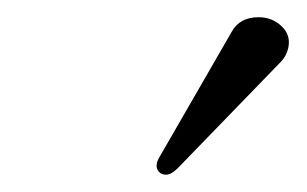

<svg xmlns="http://www.w3.org/2000/svg" viewBox="-20 -751 356 223"><path d="M280.3 -731Q295.9 -731 306.9 -720.7Q317.9 -710.4 314.9 -695.8Q312.5 -685.1 305.2 -678.2L187 -556.2Q179.2 -548.3 173.3 -548.1Q167.5 -547.9 164.3 -551.8Q161.1 -555.7 162.1 -561Q162.6 -564.5 166.5 -570.8L249 -713.9Q258.3 -731 280.3 -731Z"/></svg>

Font: Linux Biolinum
Style: Italic
Weight: 400
Italic angle: -12°
Designer: Philipp H. Poll
Foundry: Philipp H. Poll
Version: Version 1.1.3 ; ttfautohint (v0.9)